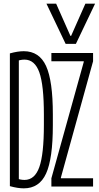

<svg xmlns="http://www.w3.org/2000/svg" viewBox="-20 -1020 540 1050"><path d="M110 10Q77 10 34 -2V-728Q77 -740 110 -740Q195 -740 232 -659Q269 -578 269 -395V-335Q269 -152 232 -71Q195 10 110 10ZM66 -46Q79 -41 90.5 -38.5Q102 -36 114 -36Q170 -36 195 -106Q220 -176 220 -337V-393Q220 -555 195 -624.5Q170 -694 114 -694Q102 -694 90.5 -691.5Q79 -689 66 -684L83 -703V-27ZM261 0V-45L438 -681V-685H261V-730H489V-685L313 -49V-45H489V0ZM339 -780 234 -1000H287L365 -824H369L447 -1000H500L395 -780Z"/></svg>

Font: M PLUS Code Latin Light
Style: Regular
Weight: 300
Designer: Coji Morishita
Foundry: UNDERFOREST DESIGN
Version: Version 1.002; ttfautohint (v1.8.3)